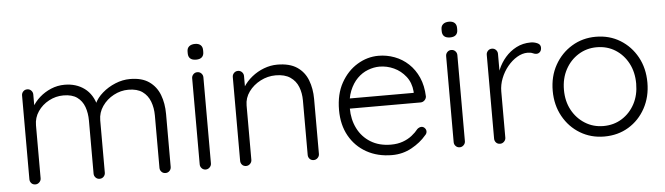

<svg xmlns="http://www.w3.org/2000/svg" viewBox="-45 -842 3540 1022"><g transform="rotate(-5 1725.0 -330.5)"><path d="M309 -515Q371 -515 415 -482.5Q459 -450 475 -386L461 -382L467 -400Q480 -430 510.5 -456.5Q541 -483 580 -499Q619 -515 659 -515Q722 -515 760.5 -488Q799 -461 816.5 -415.5Q834 -370 834 -313V-30Q834 -18 825.5 -9Q817 0 804 0Q791 0 782.5 -9Q774 -18 774 -30V-310Q774 -351 761 -385Q748 -419 720 -439Q692 -459 645 -459Q604 -459 566.5 -439Q529 -419 505.5 -385Q482 -351 482 -310V-30Q482 -18 473.5 -9Q465 0 452 0Q439 0 430.5 -9Q422 -18 422 -30V-313Q422 -354 410 -387Q398 -420 371 -439.5Q344 -459 298 -459Q257 -459 220.5 -439.5Q184 -420 161.5 -387Q139 -354 139 -313V-30Q139 -18 130 -9Q121 0 109 0Q95 0 87 -9Q79 -18 79 -30V-478Q79 -490 87.5 -499Q96 -508 109 -508Q122 -508 130.5 -499Q139 -490 139 -478V-385L112 -348Q115 -378 131.5 -408Q148 -438 175 -462Q202 -486 236.5 -500.5Q271 -515 309 -515Z M1049 -30Q1049 -18 1040 -9Q1031 0 1019 0Q1006 0 997.5 -9Q989 -18 989 -30V-490Q989 -502 997.5 -511Q1006 -520 1019 -520Q1032 -520 1040.5 -511Q1049 -502 1049 -490ZM1019 -587Q998 -587 987.5 -596.5Q977 -606 977 -624V-634Q977 -652 988.5 -661.5Q1000 -671 1020 -671Q1039 -671 1049.5 -661.5Q1060 -652 1060 -634V-624Q1060 -606 1049.5 -596.5Q1039 -587 1019 -587Z M1446 -523Q1512 -523 1551.5 -496.5Q1591 -470 1608.5 -424.5Q1626 -379 1626 -324V-30Q1626 -18 1617 -9Q1608 0 1596 0Q1582 0 1574 -9Q1566 -18 1566 -30V-321Q1566 -361 1553 -394Q1540 -427 1510.5 -447Q1481 -467 1433 -467Q1390 -467 1351.5 -447Q1313 -427 1289 -394Q1265 -361 1265 -321V-30Q1265 -18 1256 -9Q1247 0 1235 0Q1221 0 1213 -9Q1205 -18 1205 -30V-478Q1205 -490 1213.5 -499Q1222 -508 1235 -508Q1248 -508 1256.5 -499Q1265 -490 1265 -478V-394L1242 -358Q1244 -390 1262.5 -419.5Q1281 -449 1310 -472.5Q1339 -496 1374.5 -509.5Q1410 -523 1446 -523Z M2014 10Q1937 10 1878 -23Q1819 -56 1786 -115Q1753 -174 1753 -253Q1753 -338 1786.5 -398Q1820 -458 1873.5 -490.5Q1927 -523 1987 -523Q2031 -523 2072.5 -507.5Q2114 -492 2146.5 -461.5Q2179 -431 2198.5 -387Q2218 -343 2220 -285Q2219 -273 2210 -264.5Q2201 -256 2189 -256H1788L1776 -310H2170L2157 -298V-318Q2153 -365 2127 -398Q2101 -431 2064 -448Q2027 -465 1987 -465Q1957 -465 1925.5 -453Q1894 -441 1868.5 -415.5Q1843 -390 1827 -350.5Q1811 -311 1811 -257Q1811 -198 1835 -150Q1859 -102 1904.5 -74Q1950 -46 2013 -46Q2048 -46 2076 -56Q2104 -66 2125 -82.5Q2146 -99 2160 -117Q2171 -126 2182 -126Q2192 -126 2199.5 -118Q2207 -110 2207 -100Q2207 -88 2197 -79Q2167 -43 2119 -16.5Q2071 10 2014 10Z M2406 -30Q2406 -18 2397 -9Q2388 0 2376 0Q2363 0 2354.5 -9Q2346 -18 2346 -30V-490Q2346 -502 2354.5 -511Q2363 -520 2376 -520Q2389 -520 2397.5 -511Q2406 -502 2406 -490ZM2376 -587Q2355 -587 2344.5 -596.5Q2334 -606 2334 -624V-634Q2334 -652 2345.5 -661.5Q2357 -671 2377 -671Q2396 -671 2406.5 -661.5Q2417 -652 2417 -634V-624Q2417 -606 2406.5 -596.5Q2396 -587 2376 -587Z M2592 0Q2578 0 2570 -9Q2562 -18 2562 -30V-478Q2562 -490 2570.5 -499Q2579 -508 2592 -508Q2605 -508 2613.5 -499Q2622 -490 2622 -478V-328L2607 -325Q2610 -360 2624.5 -394.5Q2639 -429 2664 -458Q2689 -487 2723.5 -505Q2758 -523 2801 -523Q2819 -523 2836 -515.5Q2853 -508 2853 -491Q2853 -476 2845 -468Q2837 -460 2826 -460Q2817 -460 2806.5 -465Q2796 -470 2779 -470Q2751 -470 2723 -453.5Q2695 -437 2672 -409Q2649 -381 2635.5 -346.5Q2622 -312 2622 -277V-30Q2622 -18 2613 -9Q2604 0 2592 0Z M3401 -256Q3401 -180 3368 -119.5Q3335 -59 3278 -24.5Q3221 10 3148 10Q3077 10 3019.5 -24.5Q2962 -59 2928.5 -119.5Q2895 -180 2895 -256Q2895 -333 2928.5 -393Q2962 -453 3019.5 -488Q3077 -523 3148 -523Q3221 -523 3278 -488Q3335 -453 3368 -393Q3401 -333 3401 -256ZM3341 -256Q3341 -317 3316 -364.5Q3291 -412 3247.5 -439.5Q3204 -467 3148 -467Q3094 -467 3050 -439.5Q3006 -412 2980.5 -364.5Q2955 -317 2955 -256Q2955 -195 2980.5 -148Q3006 -101 3050 -73.5Q3094 -46 3148 -46Q3204 -46 3247.5 -73.5Q3291 -101 3316 -148Q3341 -195 3341 -256Z"/></g></svg>

Font: zvoove
Style: Regular
Weight: 400
Designer: Vernon Adams (Nunito) & Andrew Paglinawan (Quicksand)
Foundry: zvoove
Version: Version 3.006